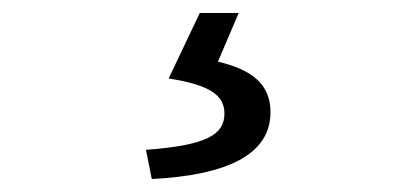

<svg xmlns="http://www.w3.org/2000/svg" viewBox="-20 -23 646 296"><path d="M214 253C331 247 397 215 397 150C397 105 366 84 316 72L348 -3H288L240 98C304 108 326 124 326 152C326 185 298 201 205 208Z"/></svg>

Font: Source Han Sans TC
Style: Regular
Weight: 400
Designer: Ryoko NISHIZUKA 西塚涼子 (kana, bopomofo & ideographs); Paul D. Hunt (Latin, Greek & Cyrillic); Sandoll Communications 산돌커뮤니
Foundry: Adobe
Version: Version 2.002;hotconv 1.0.116;makeotfexe 2.5.65601